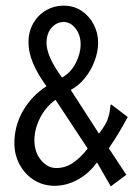

<svg xmlns="http://www.w3.org/2000/svg" viewBox="-20 -649 490 681"><path d="M373 12 324 -73Q296 -34 256 -12Q216 10 174 10Q133 10 100.5 -10.5Q68 -31 49.5 -65.5Q31 -100 31 -141Q31 -204 62.5 -257.5Q94 -311 145 -343Q81 -430 81 -498Q81 -537 98 -566.5Q115 -596 143.5 -612.5Q172 -629 205 -629Q242 -629 269.5 -610.5Q297 -592 312.5 -562Q328 -532 328 -498Q328 -466 315.5 -432.5Q303 -399 281 -372Q259 -345 231 -330L331 -175Q354 -205 361.5 -225Q369 -245 371 -269Q371 -275 374 -279L433 -234Q417 -204 401 -177.5Q385 -151 366 -123L428 -29ZM200 -374Q231 -391 248.5 -425Q266 -459 266 -492Q266 -525 248 -548Q230 -571 206 -571Q181 -571 163 -550.5Q145 -530 145 -497Q145 -449 200 -374ZM180 -53Q212 -53 239 -71.5Q266 -90 291 -122L177 -295Q142 -270 122 -230.5Q102 -191 102 -152Q102 -109 125.5 -81Q149 -53 180 -53Z"/></svg>

Font: Inconsolata SemiCondensed
Style: Regular
Weight: 400
Width: 4
Monospace: yes
Designer: Raph Levien, Cyreal, Brenton Simpson
Foundry: Raph Levien, Cyreal, Google
Version: Version 3.001; ttfautohint (v1.8.2.53-6de2)